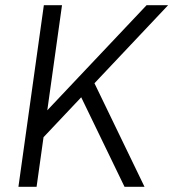

<svg xmlns="http://www.w3.org/2000/svg" viewBox="-20 -720 668 740"><path d="M100 -229 545 -700H628L107 -148ZM149 -700H219L121 0H51ZM278 -376 334 -420 537 0H460Z"/></svg>

Font: Pathway Extreme 28pt Light
Style: Italic
Weight: 300
Italic angle: -8°
Designer: Eduardo Rodriguez Tunni
Foundry: Eduardo Rodriguez Tunni
Version: Version 1.001;gftools[0.9.26]